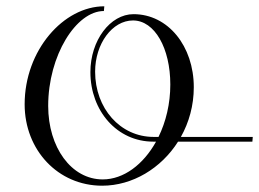

<svg xmlns="http://www.w3.org/2000/svg" viewBox="-20 -585 823 610"><path d="M311.4 -565C182.1 -565 58.3 -425.5 58.3 -253.5C58.3 -108.6 164 5 304.6 5C400.9 5 491.9 -50.1 545.7 -135H781.8L783.1 -150H554.7C580.5 -196.1 595.7 -250 595.7 -307.9C595.7 -438.3 514.1 -540 404.2 -540C330.2 -540 267.2 -456.7 267.2 -356C267.2 -232 352.6 -135 466.8 -135H475.8C435.6 -62.5 373.1 -15 306.3 -15C206.5 -15 133.1 -117 133.1 -248.4C133.1 -408.9 222 -550 310.1 -550ZM483.6 -150H468.1C361.8 -150 282.2 -241 282.2 -357.3C282.2 -446.2 336.7 -520 402.5 -520C471.6 -520 521.1 -431.6 521.1 -316.4C521.1 -255.3 507.1 -198 483.6 -150Z"/></svg>

Font: Galberik
Style: Regular
Weight: 400
Designer: Gluk
Foundry: Gluk
Version: Version 0.50